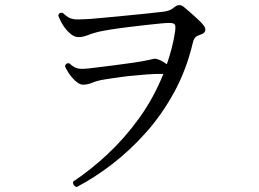

<svg xmlns="http://www.w3.org/2000/svg" viewBox="-20 -729 1040 771"><path d="M288 22Q280 20 276 13.5Q272 7 274 0Q342 -45 410 -108Q478 -171 537 -252Q596 -333 636 -432Q607 -433 568 -430Q529 -427 491 -423Q460 -419 432.5 -415Q405 -411 388 -408Q364 -403 349.5 -396.5Q335 -390 317 -389Q305 -388 293 -396Q281 -404 271 -416Q261 -427 253 -440Q245 -453 241 -463Q244 -477 258 -475Q272 -462 284 -457Q296 -452 313 -452.5Q330 -453 360 -457Q365 -458 368 -458Q400 -462 440 -467Q480 -472 517 -477.5Q554 -483 576 -488Q579 -489 585 -490Q592 -492 599.5 -493Q607 -494 616 -490Q627 -486 635 -481Q643 -476 650 -471Q661 -503 669.5 -535.5Q678 -568 683 -602Q686 -622 682.5 -629.5Q679 -637 659 -637Q649 -637 622.5 -634.5Q596 -632 561 -628Q526 -624 489.5 -619.5Q453 -615 422 -610Q391 -605 374 -601Q350 -595 331.5 -587.5Q313 -580 295 -580Q278 -580 261.5 -594.5Q245 -609 233 -628Q226 -639 221.5 -649Q217 -659 214 -666Q217 -681 232 -677Q247 -663 259.5 -657Q272 -651 291 -651Q310 -651 343 -653Q365 -655 404 -658.5Q443 -662 488 -666.5Q533 -671 573 -675Q613 -679 636 -682Q662 -685 676 -697Q689 -708 698.5 -708.5Q708 -709 717 -702Q726 -695 742.5 -680.5Q759 -666 774.5 -651.5Q790 -637 797 -628Q807 -615 804 -605Q801 -595 785 -590Q772 -586 765 -579.5Q758 -573 754 -556Q728 -447 678.5 -357Q629 -267 565 -195.5Q501 -124 430 -69.5Q359 -15 288 22Z"/></svg>

Font: Zen Old Mincho
Style: Regular
Weight: 400
Designer: Yoshimichi Ohira
Foundry: Positype
Version: Version 1.001